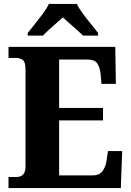

<svg xmlns="http://www.w3.org/2000/svg" viewBox="-20 -951 663 971"><path d="M23 0V-56H64Q109 -56 109 -109V-600Q109 -638 95 -648Q81 -658 62 -658H23V-714H563L566 -527H493L489 -575Q485 -613 471 -631.5Q457 -650 422 -650H279V-405H501V-342H279V-64H449Q482 -64 498 -85Q514 -106 519 -139L526 -187H598L591 0ZM120 -784Q135 -803 156 -829Q177 -855 197 -882Q217 -909 227 -931H369Q379 -909 399 -882Q419 -855 440.5 -829Q462 -803 476 -784V-771H400Q389 -782 370.5 -798.5Q352 -815 332 -832.5Q312 -850 298 -863Q283 -850 264 -833Q245 -816 226.5 -799.5Q208 -783 197 -771H120Z"/></svg>

Font: Noto Serif SemiCondensed ExtraBold
Style: Regular
Weight: 800
Width: 4
Designer: Monotype Design Team
Foundry: Monotype Imaging Inc.
Version: Version 2.015